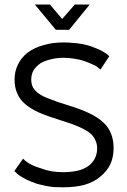

<svg xmlns="http://www.w3.org/2000/svg" viewBox="-20 -797 549 831"><path d="M42 -56.6Q43.9 -55.7 49.8 -49.8Q52.7 -45.9 58.6 -41Q65.4 -36.1 74.2 -31.2Q83 -25.4 92.8 -20.5Q102.5 -15.6 115.2 -10.7Q127 -5.9 141.6 -1Q157.2 2.9 174.8 6.8Q193.4 10.7 212.9 12.7Q232.4 13.7 252.9 13.7Q305.7 13.7 345.7 2.9Q386.7 -8.8 415 -33.2Q443.4 -56.6 458 -86.9Q471.7 -118.2 471.7 -156.2Q471.7 -190.4 460.9 -217.8Q450.2 -246.1 427.7 -266.6Q405.3 -288.1 367.2 -306.6Q328.1 -325.2 273.4 -341.8Q227.5 -355.5 196.3 -368.2Q164.1 -379.9 148.4 -391.6Q131.8 -403.3 123 -418Q115.2 -433.6 115.2 -452.1Q115.2 -474.6 125 -492.2Q134.8 -508.8 154.3 -522.5Q173.8 -534.2 199.2 -540Q224.6 -546.9 255.9 -546.9Q279.3 -546.9 300.8 -543Q323.2 -540 343.8 -533.2Q365.2 -525.4 377.9 -519.5Q390.6 -514.6 397.5 -509.8Q403.3 -505.9 407.2 -502Q412.1 -499 415 -496.1Q427.7 -515.6 453.1 -553.7Q451.2 -555.7 446.3 -559.6Q443.4 -563.5 437.5 -566.4Q431.6 -570.3 423.8 -575.2Q416 -579.1 406.2 -584Q396.5 -587.9 385.7 -591.8Q376 -596.7 361.3 -600.6Q347.7 -603.5 330.1 -607.4Q311.5 -610.4 293.9 -611.3Q275.4 -613.3 255.9 -613.3Q206.1 -613.3 168 -601.6Q128.9 -590.8 99.6 -569.3Q71.3 -546.9 57.6 -517.6Q43 -488.3 43 -452.1Q43 -418.9 54.7 -392.6Q65.4 -366.2 88.9 -346.7Q111.3 -327.1 149.4 -309.6Q188.5 -293 242.2 -276.4Q288.1 -262.7 319.3 -249Q350.6 -235.4 367.2 -222.7Q383.8 -210 391.6 -192.4Q400.4 -175.8 400.4 -155.3Q400.4 -130.9 390.6 -111.3Q380.9 -92.8 363.3 -79.1Q344.7 -65.4 317.4 -58.6Q289.1 -51.8 252 -51.8Q226.6 -51.8 203.1 -55.7Q179.7 -59.6 157.2 -68.4Q134.8 -75.2 120.1 -82Q106.4 -88.9 99.6 -93.8Q92.8 -98.6 87.9 -102.5Q83 -107.4 80.1 -110.4Q67.4 -92.8 42 -56.6ZM196.3 -777.3Q179.7 -777.3 130.9 -777.3Q153.3 -750 221.7 -668Q236.3 -668 279.3 -668Q300.8 -695.3 368.2 -777.3Q351.6 -777.3 303.7 -777.3Q290 -761.7 249 -714.8Q235.4 -730.5 196.3 -777.3Z"/></svg>

Font: TextaAlt
Style: Regular
Weight: 400
Designer: Daniel Hernandez & Miguel Hernandez
Version: Version 1.005;com.myfonts.easy.latinotype.texta.alt-regular.